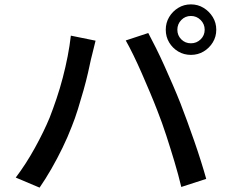

<svg xmlns="http://www.w3.org/2000/svg" viewBox="-20 -843 1040 878"><path d="M791 -707Q791 -681 809 -663Q827 -645 853 -645Q879 -645 897.5 -663Q916 -681 916 -707Q916 -733 897.5 -751.5Q879 -770 853 -770Q827 -770 809 -751.5Q791 -733 791 -707ZM738 -707Q738 -739 753.5 -765Q769 -791 795 -807Q821 -823 853 -823Q885 -823 911 -807Q937 -791 953 -765Q969 -739 969 -707Q969 -675 953 -649Q937 -623 911 -607.5Q885 -592 853 -592Q821 -592 795 -607.5Q769 -623 753.5 -649Q738 -675 738 -707ZM207 -305Q223 -346 238.5 -392Q254 -438 267 -487.5Q280 -537 289.5 -586Q299 -635 304 -680L417 -657Q414 -644 410 -628.5Q406 -613 402.5 -598Q399 -583 396 -572Q391 -548 382.5 -510.5Q374 -473 362 -430.5Q350 -388 336.5 -344.5Q323 -301 308 -264Q290 -217 266 -167.5Q242 -118 215 -71Q188 -24 161 15L52 -31Q99 -93 140 -167.5Q181 -242 207 -305ZM700 -336Q685 -375 666.5 -419Q648 -463 628.5 -507.5Q609 -552 590 -591Q571 -630 555 -658L658 -692Q673 -664 692.5 -625Q712 -586 732 -541.5Q752 -497 771 -453Q790 -409 805 -371Q819 -335 835.5 -290Q852 -245 868.5 -197.5Q885 -150 899 -105.5Q913 -61 923 -25L809 12Q796 -43 778 -103Q760 -163 740.5 -223Q721 -283 700 -336Z"/></svg>

Font: Noto Sans SC Thin Medium
Style: Regular
Weight: 500
Version: Version 2.004-H2;hotconv 1.0.118;makeotfexe 2.5.65603